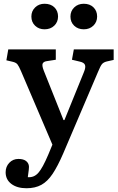

<svg xmlns="http://www.w3.org/2000/svg" viewBox="-20 -772 628 1022"><path d="M121 230Q71 230 40.5 207Q10 184 10 145Q10 115 29.5 94.5Q49 74 78 74Q104 74 118 84.5Q132 95 134 112Q135 125 128 171Q161 174 184 148Q207 122 237 51L259 -2L92 -393Q80 -421 72.5 -430Q65 -439 48 -443L14 -451L24 -509H277V-454L232 -447Q213 -445 207.5 -434.5Q202 -424 213 -396L318 -133H323L427 -389Q437 -413 432.5 -426Q428 -439 405 -444L363 -454L373 -509H585V-453L549 -445Q532 -441 523.5 -431.5Q515 -422 502 -390L316 46Q287 113 260 153.5Q233 194 200 212Q167 230 121 230ZM426 -616Q395 -616 375 -635Q355 -654 355 -684Q355 -713 375 -732.5Q395 -752 426 -752Q458 -752 477.5 -733Q497 -714 497 -684Q497 -655 477 -635.5Q457 -616 426 -616ZM217 -616Q187 -616 167 -635Q147 -654 147 -684Q147 -713 167 -732.5Q187 -752 217 -752Q250 -752 269.5 -733Q289 -714 289 -684Q289 -655 269 -635.5Q249 -616 217 -616Z"/></svg>

Font: Literata 12pt Medium
Style: Regular
Weight: 500
Designer: Latin by Veronika Burian and Jose Scaglione. Greek by Irene Vlachou. Cyrillic by Vera Evstafieva.
Foundry: TypeTogether
Version: Version 3.002